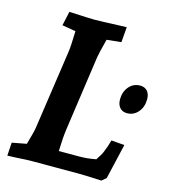

<svg xmlns="http://www.w3.org/2000/svg" viewBox="-107 -796 781 886"><g transform="rotate(15 283.0 -352.5)"><path d="M14 -58 83 -71Q101 -133 104 -154L159 -531Q163 -557 165 -631L100 -642L115 -710Q215 -705 234 -705Q268 -705 354 -709L389 -710L383 -637L314 -630Q296 -561 293 -541L242 -184Q236 -143 234 -77H332Q369 -77 411 -85Q430 -113 435 -126Q448 -156 456 -187L519 -182L480 -14L459 4Q385 0 349 0H130Q101 0 59 3Q44 3 10 5ZM445 -381Q445 -417 466 -441.5Q487 -466 519 -466Q541 -466 553.5 -452Q566 -438 566 -413Q566 -376 545 -351.5Q524 -327 492 -327Q470 -327 457.5 -341.5Q445 -356 445 -381Z"/></g></svg>

Font: Andada Pro ExtraBold
Style: Italic
Weight: 800
Italic angle: -6.99998°
Designer: Carolina Giovagnoli
Foundry: Huerta Tipografica
Version: Version 3.005; ttfautohint (v1.8.4)